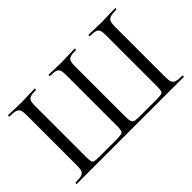

<svg xmlns="http://www.w3.org/2000/svg" viewBox="-97 -930 1235 1235"><g transform="rotate(-45 520.5 -312.5)"><path d="M34 -12Q71 -12 88 -17Q105 -22 111.5 -36.5Q118 -51 118 -81V-544Q118 -574 111.5 -588Q105 -602 88 -607.5Q71 -613 34 -613Q31 -613 31 -619Q31 -625 34 -625L85 -624Q127 -622 155 -622Q184 -622 226 -624L275 -625Q277 -625 277 -619Q277 -613 275 -613Q241 -613 225 -607.5Q209 -602 203.5 -588Q198 -574 198 -544V-83Q198 -49 201.5 -38Q205 -27 217 -24Q229 -21 267 -21H406Q445 -21 459 -24.5Q473 -28 476.5 -39.5Q480 -51 480 -83V-544Q480 -574 474.5 -588Q469 -602 453 -607.5Q437 -613 403 -613Q400 -613 400 -619Q400 -625 403 -625Q493 -622 521 -622Q546 -622 588 -624L638 -625Q641 -625 641 -619Q641 -613 638 -613Q604 -613 587.5 -607.5Q571 -602 565.5 -588Q560 -574 560 -544V-82Q560 -52 566 -39.5Q572 -27 586.5 -24Q601 -21 638 -21H768Q808 -21 821.5 -24Q835 -27 838.5 -38Q842 -49 842 -83V-544Q842 -574 836.5 -588Q831 -602 815 -607.5Q799 -613 765 -613Q763 -613 763 -619Q763 -625 765 -625L814 -624Q858 -622 885 -622Q911 -622 955 -624L1007 -625Q1009 -625 1009 -619Q1009 -613 1007 -613Q970 -613 952.5 -607.5Q935 -602 928.5 -588Q922 -574 922 -544V-81Q922 -51 928.5 -37Q935 -23 952.5 -17.5Q970 -12 1007 -12Q1009 -12 1009 -6Q1009 0 1007 0H34Q31 0 31 -6Q31 -12 34 -12Z"/></g></svg>

Font: Cormorant SC Medium
Style: Regular
Weight: 500
Designer: Christian Thalmann (Catharsis Fonts)
Version: Version 3.000